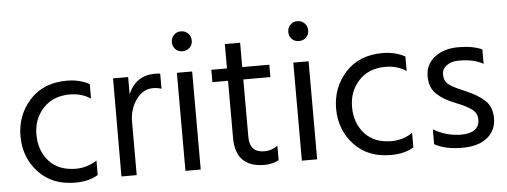

<svg xmlns="http://www.w3.org/2000/svg" viewBox="-49 -848 2612 989"><g transform="rotate(-5 1257.5 -353.5)"><path d="M304 11Q184 11 113.5 -65.5Q43 -142 43 -251Q43 -360 113.5 -438Q184 -516 306 -516Q371 -516 422 -488V-413Q376 -444 314 -444Q228 -444 176.5 -388.5Q125 -333 125.5 -251Q126 -169 175 -114.5Q224 -60 314 -60Q372 -60 422 -93V-18Q374 11 304 11Z M622 0H543L544 -507H622V-418Q662 -512 760 -512Q778 -512 788 -510V-432Q767 -439 745 -439Q692 -439 657 -390Q622 -341 622 -277Z M950 -703Q965 -688 965 -666Q965 -644 950 -629.5Q935 -615 913 -615Q891 -615 876.5 -629.5Q862 -644 862 -666Q862 -688 876.5 -703Q891 -718 913 -718Q935 -718 950 -703ZM953 0H874V-507H953Z M1283 5Q1133 5 1133 -148V-443H1052V-507H1133V-633H1212V-507H1352V-443H1212V-146Q1212 -65 1288 -65Q1327 -65 1357 -88V-13Q1324 5 1283 5Z M1552 -703Q1567 -688 1567 -666Q1567 -644 1552 -629.5Q1537 -615 1515 -615Q1493 -615 1478.5 -629.5Q1464 -644 1464 -666Q1464 -688 1478.5 -703Q1493 -718 1515 -718Q1537 -718 1552 -703ZM1555 0H1476V-507H1555Z M1936 11Q1816 11 1745.5 -65.5Q1675 -142 1675 -251Q1675 -360 1745.5 -438Q1816 -516 1938 -516Q2003 -516 2054 -488V-413Q2008 -444 1946 -444Q1860 -444 1808.5 -388.5Q1757 -333 1757.5 -251Q1758 -169 1807 -114.5Q1856 -60 1946 -60Q2004 -60 2054 -93V-18Q2006 11 1936 11Z M2162 -25V-102Q2229 -62 2306 -62Q2352 -62 2376 -80Q2400 -98 2400 -131.5Q2400 -165 2373.5 -185Q2347 -205 2287.5 -228.5Q2228 -252 2193.5 -285Q2159 -318 2159 -377.5Q2159 -437 2206.5 -474.5Q2254 -512 2329 -512Q2404 -512 2452 -490V-415Q2406 -443 2326 -443Q2286 -443 2262.5 -424.5Q2239 -406 2239 -382.5Q2239 -359 2246 -345.5Q2253 -332 2273 -319Q2297 -304 2353 -280.5Q2409 -257 2445 -224Q2481 -191 2481 -130.5Q2481 -70 2435.5 -32Q2390 6 2304.5 6Q2219 6 2162 -25Z"/></g></svg>

Font: Hind Kochi
Style: Regular
Weight: 400
Designer: Dhruvi Tolia
Foundry: Indian Type Foundry
Version: Version 0.702;PS 1.0;hotconv 1.0.81;makeotf.lib2.5.63406